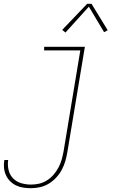

<svg xmlns="http://www.w3.org/2000/svg" viewBox="-41 -776 661 1009"><path d="M122 213Q102 213 81.5 210Q61 207 43.5 198.5Q26 190 12 176Q-2 162 -10 144Q-18 126 -20 105.5Q-22 85 -18 65H2Q-2 91 4 117Q10 143 27.5 161Q45 179 70 186.5Q95 194 122 194Q144 194 165.5 189Q187 184 206.5 171.5Q226 159 241 141.5Q256 124 266.5 104Q277 84 283 63Q289 42 293 20L381 -511H191V-530H405L313 23Q309 47 302.5 70Q296 93 284 115.5Q272 138 254.5 157Q237 176 215.5 189Q194 202 170 207.5Q146 213 122 213ZM303 -605 286 -619 417 -756H440L525 -617L506 -607L426 -741Z"/></svg>

Font: Iosevka Curly ThExObl
Style: Regular
Weight: 100
Width: 7
Italic angle: -9°
Monospace: yes
Designer: Belleve Invis
Foundry: Belleve Invis
Version: Version 11.1.0; ttfautohint (v1.8.3)